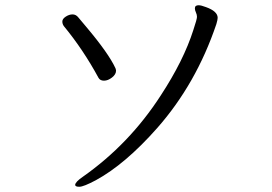

<svg xmlns="http://www.w3.org/2000/svg" viewBox="-20 -697 1040 733"><path d="M346 -9Q299 16 283 16Q267 16 267 9Q267 -2 296 -22Q474 -147 594 -333Q681 -466 718 -582Q732 -624 732 -632.5Q732 -641 728 -649.5Q724 -658 724 -665Q724 -677 738 -677Q748 -677 766 -670Q811 -654 811 -629Q811 -622 806 -605Q729 -377 580 -208Q458 -70 346 -9ZM423 -427Q423 -413 407.5 -401Q392 -389 377 -389Q362 -389 356 -400Q298 -507 224 -597Q218 -605 218 -615Q218 -625 231 -633.5Q244 -642 257 -642Q270 -642 279 -630.5Q288 -619 308 -596Q395 -493 421 -436Q423 -430 423 -427Z"/></svg>

Font: LXGW Bright TC
Style: Regular
Weight: 400
Designer: Christian Thalmann (Catharsis Fonts)
Foundry: LXGW / Christian Thalmann (Catharsis Fonts) / Fontworks Inc.
Version: Version 5.501